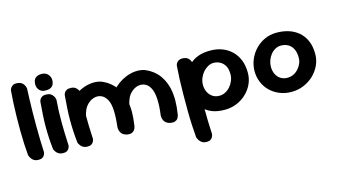

<svg xmlns="http://www.w3.org/2000/svg" viewBox="-95 -1012 2754 1567"><g transform="rotate(-15 1281.5 -228.5)"><path d="M123 0Q100 0 85.5 -8.5Q71 -17 63 -29Q55 -41 51.5 -50Q48 -59 48 -59Q44 -102 41.5 -155.5Q39 -209 38.5 -267.5Q38 -326 39 -385Q40 -444 43 -500.5Q46 -557 50 -606Q50 -606 52 -613Q54 -620 61 -629.5Q68 -639 80.5 -645.5Q93 -652 115 -650Q138 -648 151.5 -638Q165 -628 171 -616.5Q177 -605 179 -596Q181 -587 181 -587Q179 -548 177.5 -497Q176 -446 175 -389Q174 -332 174.5 -272.5Q175 -213 176 -156.5Q177 -100 180 -51Q180 -51 178.5 -43Q177 -35 172 -25Q167 -15 155.5 -7.5Q144 0 123 0Z M326 -1Q306 -2 293.5 -9.5Q281 -17 273 -27Q265 -37 261.5 -44.5Q258 -52 258 -52Q252 -106 249.5 -153Q247 -200 247 -246Q247 -292 250 -342Q253 -392 258 -453Q258 -453 259.5 -460Q261 -467 267 -476.5Q273 -486 286 -493Q299 -500 321 -499Q344 -498 357.5 -488.5Q371 -479 378 -467Q385 -455 387 -446Q389 -437 389 -437Q385 -388 383.5 -343Q382 -298 382 -253Q382 -208 383.5 -158.5Q385 -109 388 -51Q388 -51 386.5 -43Q385 -35 379.5 -25Q374 -15 361.5 -7.5Q349 0 326 -1ZM326 -532Q292 -531 273 -551.5Q254 -572 254 -600Q254 -638 273 -654.5Q292 -671 325 -671Q359 -671 378.5 -649.5Q398 -628 398 -600Q398 -582 391.5 -566.5Q385 -551 369.5 -541.5Q354 -532 326 -532Z M866 -14Q843 -21 831.5 -33.5Q820 -46 816 -60Q812 -74 812 -84Q812 -94 812 -94Q821 -165 819 -226.5Q817 -288 797 -324Q779 -355 754 -367Q729 -379 701 -374.5Q673 -370 647 -350Q619 -328 605 -298Q591 -268 586 -236Q581 -204 580 -177Q580 -149 580 -129.5Q580 -110 580.5 -96Q581 -82 581 -69Q581 -69 581 -63Q581 -57 577.5 -49Q574 -41 564.5 -34.5Q555 -28 536 -26Q520 -25 507 -34Q494 -43 487 -51.5Q480 -60 480 -60Q470 -76 468.5 -91Q467 -106 468.5 -126.5Q470 -147 466 -178Q462 -216 462 -244.5Q462 -273 466 -296.5Q470 -320 479 -341.5Q488 -363 504 -386Q525 -413 556 -436Q587 -459 624 -474Q661 -489 701 -492.5Q741 -496 778 -485Q802 -476 827 -460.5Q852 -445 875.5 -421Q899 -397 918 -362.5Q937 -328 948 -280Q959 -229 958.5 -178.5Q958 -128 948 -63Q948 -63 945.5 -53Q943 -43 935 -31.5Q927 -20 911 -14Q895 -8 866 -14ZM532 -1Q512 -2 499.5 -9.5Q487 -17 479 -27Q471 -37 467.5 -44.5Q464 -52 464 -52Q458 -106 455.5 -153Q453 -200 453 -246Q453 -292 456 -342Q459 -392 464 -453Q464 -453 465.5 -460Q467 -467 473 -476.5Q479 -486 492 -493Q505 -500 527 -499Q550 -498 563.5 -488.5Q577 -479 584 -467Q591 -455 593 -446Q595 -437 595 -437Q591 -388 589.5 -343Q588 -298 588 -253Q588 -208 589.5 -158.5Q591 -109 594 -51Q594 -51 592.5 -43Q591 -35 585.5 -25Q580 -15 567.5 -7.5Q555 0 532 -1ZM1233 -14Q1209 -21 1197.5 -33.5Q1186 -46 1182 -60Q1178 -74 1178 -84Q1178 -94 1178 -94Q1188 -165 1185.5 -226.5Q1183 -288 1163 -324Q1146 -355 1120.5 -367Q1095 -379 1067 -374.5Q1039 -370 1013 -350Q985 -328 971 -298Q957 -268 952.5 -236Q948 -204 946 -177Q947 -149 946.5 -132.5Q946 -116 945 -104.5Q944 -93 943 -79Q943 -79 942.5 -72Q942 -65 938.5 -56.5Q935 -48 926 -40.5Q917 -33 899 -32Q882 -31 870 -39Q858 -47 851.5 -56Q845 -65 845 -65Q839 -77 837.5 -92.5Q836 -108 836 -129Q836 -150 835 -178Q832 -216 831 -244.5Q830 -273 833.5 -296.5Q837 -320 845.5 -341.5Q854 -363 870 -386Q891 -413 922.5 -436Q954 -459 991 -474Q1028 -489 1067.5 -492.5Q1107 -496 1144 -485Q1168 -476 1193.5 -460.5Q1219 -445 1242.5 -421Q1266 -397 1284.5 -362.5Q1303 -328 1315 -280Q1325 -229 1324.5 -178.5Q1324 -128 1314 -63Q1314 -63 1311.5 -53Q1309 -43 1301.5 -31.5Q1294 -20 1277.5 -14Q1261 -8 1233 -14Z M1697 -1Q1631 -1 1585 -20.5Q1539 -40 1511.5 -74.5Q1484 -109 1471 -153Q1458 -197 1458 -247Q1458 -306 1475 -353Q1492 -400 1523.5 -433Q1555 -466 1601.5 -483Q1648 -500 1706 -499Q1759 -499 1804 -482Q1849 -465 1883 -432.5Q1917 -400 1936 -353Q1955 -306 1955 -245Q1955 -195 1935 -151Q1915 -107 1879 -73Q1843 -39 1796.5 -20Q1750 -1 1697 -1ZM1485 214Q1463 214 1448.5 205Q1434 196 1426 184.5Q1418 173 1414.5 164Q1411 155 1411 155Q1407 112 1404 52.5Q1401 -7 1400.5 -74.5Q1400 -142 1400.5 -210Q1401 -278 1403.5 -340.5Q1406 -403 1410 -451Q1410 -451 1412 -458.5Q1414 -466 1421 -475.5Q1428 -485 1440.5 -491Q1453 -497 1475 -496Q1498 -494 1511.5 -484Q1525 -474 1531 -462Q1537 -450 1539.5 -441.5Q1542 -433 1542 -433Q1539 -394 1538 -337Q1537 -280 1536.5 -214Q1536 -148 1536.5 -80Q1537 -12 1538.5 51Q1540 114 1543 163Q1543 163 1541.5 170.5Q1540 178 1535 188Q1530 198 1518 206Q1506 214 1485 214ZM1683 -123Q1710 -123 1734 -135.5Q1758 -148 1776 -169Q1794 -190 1804.5 -216.5Q1815 -243 1815 -270Q1815 -316 1798.5 -343Q1782 -370 1757 -382.5Q1732 -395 1704 -395Q1680 -395 1656.5 -382Q1633 -369 1615 -348Q1597 -327 1586 -300Q1575 -273 1575 -244Q1575 -210 1588.5 -182.5Q1602 -155 1626 -139Q1650 -123 1683 -123Z M2260 -1Q2206 -1 2160 -20Q2114 -39 2080.5 -72Q2047 -105 2029 -149Q2011 -193 2011 -242Q2011 -292 2030 -338.5Q2049 -385 2083.5 -421.5Q2118 -458 2164 -479Q2210 -500 2265 -500Q2320 -500 2367 -485Q2414 -470 2450 -439Q2486 -408 2506 -361Q2526 -314 2526 -250Q2526 -200 2505 -155Q2484 -110 2447.5 -75.5Q2411 -41 2363 -21Q2315 -1 2260 -1ZM2258 -121Q2284 -121 2307 -131.5Q2330 -142 2348 -161Q2366 -180 2377 -204.5Q2388 -229 2388 -256Q2388 -302 2372.5 -331.5Q2357 -361 2331 -375Q2305 -389 2271 -389Q2246 -389 2223.5 -376.5Q2201 -364 2184.5 -343Q2168 -322 2158.5 -296Q2149 -270 2149 -243Q2149 -207 2162.5 -179.5Q2176 -152 2200.5 -136.5Q2225 -121 2258 -121Z"/></g></svg>

Font: Sour Gummy Black SemiBold
Style: Regular
Weight: 600
Version: Version 1.000